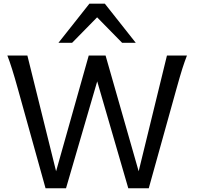

<svg xmlns="http://www.w3.org/2000/svg" viewBox="-20 -1011 1056 1031"><path d="M502 -574.2 334.5 0H224.6L75.7 -534.7Q42.5 -654.8 19.5 -712.9H127L281.2 -91.3L456.5 -712.9H546.9L724.6 -91.3L876.5 -712.9H983.9Q971.7 -681.6 959.2 -642.6Q946.8 -603.5 927.7 -534.7L778.8 0H668.9ZM293.9 -781.2 460 -991.2H543L709 -781.2H635.7L501.5 -918L367.2 -781.2Z"/></svg>

Font: Lesson One
Style: Regular
Weight: 400
Designer: But Ko, Victor Gaultney, Annie Olsen, Julie Remington, Don Collingsworth, Eric Hays, Becca Hirsbrunner
Version: Version 1.100